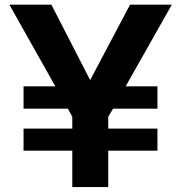

<svg xmlns="http://www.w3.org/2000/svg" viewBox="-20 -757 763 808"><path d="M19.5 -737.3H196.3L359.4 -419.9L527.3 -737.3H703.1L508.8 -393.6H642.6V-299.8H456.1L435.5 -265.6V-215.8H642.6V-123H435.5V30.3H284.2V-123H79.1V-215.8H284.2V-265.6L265.6 -299.8H79.1V-393.6H212.9Z"/></svg>

Font: GenEi M Gothic v2 Bold
Style: Regular
Weight: 700
Version: Version 2.0